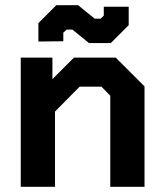

<svg xmlns="http://www.w3.org/2000/svg" viewBox="-20 -720 632 740"><path d="M60 -498H182V-415L265 -498H426L537 -387V0H405V-351L371 -386H287L192 -290V0H60ZM259 -606H237L224 -594V-561L128 -560V-631L197 -700H281L345 -648H368L380 -660V-694H476V-623L407 -554H323Z"/></svg>

Font: Chakra Petch
Style: Bold
Weight: 700
Designer: Katatrad Aksorn Co.,Ltd.
Foundry: Cadson Demak Co.,Ltd.
Version: Version 1.000; ttfautohint (v1.6)